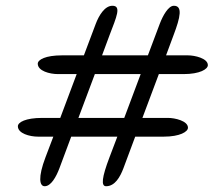

<svg xmlns="http://www.w3.org/2000/svg" viewBox="-20 -646 768 666"><path d="M309 -389H468L411 -237H252ZM312 -563 271 -454H195C138 -454 111 -439 111 -425C111 -400 152 -389 181 -389H246L189 -237H126C69 -237 42 -222 42 -208C42 -183 83 -172 112 -172H165L138 -101C111 -30 117 0 135 0C157 0 175 -33 186 -62L227 -172H387L360 -101C333 -30 330 0 348 0C379 0 397 -33 408 -62L449 -172H548C604 -172 632 -189 632 -203C632 -227 586 -237 563 -237H474L531 -389H617C673 -389 701 -406 701 -420C701 -444 655 -454 632 -454H556L582 -524C606 -587 614 -626 583 -626C564 -626 545 -592 534 -563L493 -454H334L360 -524C384 -587 402 -626 370 -626C343 -626 323 -592 312 -563Z"/></svg>

Font: EB Garamond SC 08
Style: Regular
Weight: 400
Version: Version 0.016